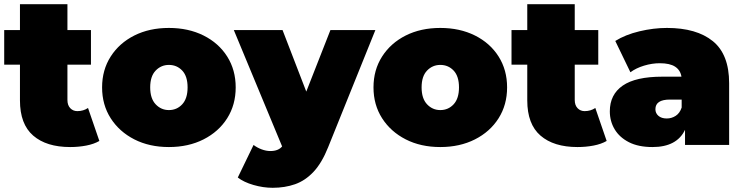

<svg xmlns="http://www.w3.org/2000/svg" viewBox="-20 -690 3539 914"><path d="M314 10Q201 10 138 -44.5Q75 -99 75 -212V-382H0V-547H75V-670H301V-547H413V-382H301V-214Q301 -189 314.5 -175Q328 -161 348 -161Q377 -161 399 -176L453 -19Q427 -4 390.5 3Q354 10 314 10Z M784 10Q691 10 619.5 -26.5Q548 -63 507 -127Q466 -191 466 -274Q466 -357 507 -421Q548 -485 619.5 -521Q691 -557 784 -557Q877 -557 949 -521Q1021 -485 1061.5 -421Q1102 -357 1102 -274Q1102 -191 1061.5 -127Q1021 -63 949 -26.5Q877 10 784 10ZM784 -166Q822 -166 847.5 -193.5Q873 -221 873 -274Q873 -327 847.5 -354Q822 -381 784 -381Q747 -381 721 -354Q695 -327 695 -274Q695 -221 721 -193.5Q747 -166 784 -166Z M1278 204Q1233 204 1186.5 190.5Q1140 177 1112 155L1187 0Q1204 13 1225.5 21Q1247 29 1267 29Q1305 29 1323 7L1093 -547H1325L1438 -254L1553 -547H1767L1542 11Q1512 86 1472.5 128Q1433 170 1384.5 187Q1336 204 1278 204Z M2076 10Q1983 10 1911.5 -26.5Q1840 -63 1799 -127Q1758 -191 1758 -274Q1758 -357 1799 -421Q1840 -485 1911.5 -521Q1983 -557 2076 -557Q2169 -557 2241 -521Q2313 -485 2353.5 -421Q2394 -357 2394 -274Q2394 -191 2353.5 -127Q2313 -63 2241 -26.5Q2169 10 2076 10ZM2076 -166Q2114 -166 2139.5 -193.5Q2165 -221 2165 -274Q2165 -327 2139.5 -354Q2114 -381 2076 -381Q2039 -381 2013 -354Q1987 -327 1987 -274Q1987 -221 2013 -193.5Q2039 -166 2076 -166Z M2729 10Q2616 10 2553 -44.5Q2490 -99 2490 -212V-382H2415V-547H2490V-670H2716V-547H2828V-382H2716V-214Q2716 -189 2729.5 -175Q2743 -161 2763 -161Q2792 -161 2814 -176L2868 -19Q2842 -4 2805.5 3Q2769 10 2729 10Z M3241 0V-72Q3202 10 3086 10Q3019 10 2974 -13Q2929 -36 2906 -74.5Q2883 -113 2883 -160Q2883 -240 2944.5 -282.5Q3006 -325 3133 -325H3224Q3219 -356 3194 -372.5Q3169 -389 3121 -389Q3084 -389 3046 -377.5Q3008 -366 2981 -346L2909 -495Q2957 -525 3024 -541Q3091 -557 3155 -557Q3296 -557 3373.5 -494Q3451 -431 3451 -294V0ZM3225 -178V-216H3169Q3100 -216 3100 -170Q3100 -151 3114.5 -138.5Q3129 -126 3154 -126Q3177 -126 3196.5 -138.5Q3216 -151 3225 -178Z"/></svg>

Font: Montserrat Black
Style: Regular
Weight: 900
Designer: Julieta Ulanovsky
Foundry: Julieta Ulanovsky
Version: Version 9.000; ttfautohint (v1.8.4.7-5d5b)